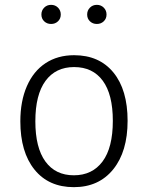

<svg xmlns="http://www.w3.org/2000/svg" viewBox="-20 -762 611 793"><path d="M507 -263Q507 -136 447.5 -62.5Q388 11 285 11Q181 11 122.5 -61.5Q64 -134 64 -261Q64 -344 91 -406Q118 -468 168 -501Q218 -534 286 -534Q390 -534 448.5 -462.5Q507 -391 507 -263ZM126 -261Q126 -152 167.5 -95Q209 -38 285 -38Q361 -38 403.5 -95Q446 -152 446 -263Q446 -372 404.5 -428.5Q363 -485 286 -485Q210 -485 168 -428Q126 -371 126 -261ZM231 -702Q231 -685 219.5 -674Q208 -663 191 -663Q174 -663 162.5 -674Q151 -685 151 -702Q151 -719 162.5 -730.5Q174 -742 191 -742Q208 -742 219.5 -730.5Q231 -719 231 -702ZM420 -702Q420 -685 408.5 -674Q397 -663 380 -663Q363 -663 351.5 -674Q340 -685 340 -702Q340 -719 351.5 -730.5Q363 -742 380 -742Q397 -742 408.5 -730.5Q420 -719 420 -702Z"/></svg>

Font: Fira Sans Light
Style: Regular
Weight: 300
Designer: bBox Type GmbH & Carrois Corporate GbR & Edenspiekermann AG
Foundry: bBox Type GmbH & Carrois Corporate GbR & Edenspiekermann AG
Version: Version 4.301